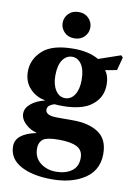

<svg xmlns="http://www.w3.org/2000/svg" viewBox="-102 -773 749 1079"><g transform="rotate(10 273.0 -234.0)"><path d="M200.5 -582.5Q179 -605 179 -635Q179 -665 200.5 -687.5Q222 -710 258 -710Q294 -710 315.5 -687.5Q337 -665 337 -635Q337 -605 315.5 -582.5Q294 -560 258 -560Q222 -560 200.5 -582.5ZM25 96Q25 26 141 1V-1Q106 -9 77.5 -36Q49 -63 49 -95Q49 -125 78 -150Q107 -175 156 -187V-189Q106 -197 70 -235Q34 -273 34 -332Q34 -401 89 -451.5Q144 -502 267 -502Q353 -502 410 -469L535 -512L546 -501L526 -426L460 -414Q483 -384 483 -336Q483 -279 451 -241.5Q419 -204 371 -189Q323 -174 260 -174Q233 -174 214 -176Q200 -173 187 -163.5Q174 -154 174 -139Q174 -105 241 -105H334Q422 -105 477 -68.5Q532 -32 532 52Q532 156 439 205Q370 242 272 242Q160 242 92.5 204.5Q25 167 25 96ZM160 86Q160 137 197 166.5Q234 196 287 196Q341 196 376 171Q411 146 411 96Q411 52 376 34Q341 16 273 16Q208 16 185 31Q160 49 160 86ZM190 -335Q190 -284 211 -252Q232 -220 265 -220Q299 -220 319.5 -251.5Q340 -283 340 -336Q340 -395 319 -425.5Q298 -456 266 -456Q233 -456 211.5 -425.5Q190 -395 190 -335Z"/></g></svg>

Font: Heuristica
Style: Bold
Weight: 700
Version: Version 1.0.2